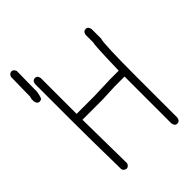

<svg xmlns="http://www.w3.org/2000/svg" viewBox="-225 -872 950 950"><g transform="rotate(-45 250.0 -397.0)"><path d="M100.1 -673.8Q115.7 -673.8 119.6 -652.3V-402.3H244.1Q347.7 -406.2 359.4 -406.2H418Q422.9 -591.8 427.7 -591.8V-646.5Q431.2 -668 449.2 -668Q464.8 -668 468.8 -646.5V-580.1Q459 -551.8 459 -322.3V-37.1Q455.6 -15.6 437.5 -15.6Q421.9 -15.6 418 -37.1V-365.2H347.7Q341.3 -365.2 263.7 -361.3H119.6V-359.4Q119.6 -314 123.5 -52.7Q117.2 -35.2 102.1 -35.2Q82.5 -41 82.5 -54.7Q78.6 -281.2 78.6 -412.1V-652.3Q82 -673.8 100.1 -673.8ZM41 -779.3Q53.2 -779.3 60.5 -761.7Q58.6 -677.7 58.6 -632.8V-619.1Q52.2 -576.2 43 -576.2L33.2 -574.2Q17.6 -574.2 13.7 -595.7V-611.3Q13.7 -613.3 17.6 -627V-652.3Q17.6 -692.4 19.5 -761.7Q25.9 -779.3 41 -779.3Z"/></g></svg>

Font: CEF Fonts CJK Mono
Style: Regular
Weight: 400
Designer: PartyBoss (派对大魔王)
Version: Release 2.25